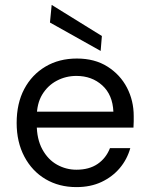

<svg xmlns="http://www.w3.org/2000/svg" viewBox="-20 -752 609 784"><path d="M292 12Q221 12 166 -20.5Q111 -53 79.5 -112.5Q48 -172 48 -250Q48 -330 79 -388.5Q110 -447 165.5 -480Q221 -513 294 -513Q367 -513 419 -480Q471 -447 498.5 -394Q526 -341 526 -278Q526 -268 526 -256.5Q526 -245 525 -231H111V-296H443Q440 -365 397.5 -403.5Q355 -442 292 -442Q249 -442 212 -422.5Q175 -403 152.5 -366Q130 -329 130 -273V-245Q130 -184 153 -142Q176 -100 213 -79.5Q250 -59 292 -59Q344 -59 378.5 -82.5Q413 -106 429 -147H512Q499 -101 469 -65.5Q439 -30 394.5 -9Q350 12 292 12ZM391 -544 184 -660 191 -732 396 -605Z"/></svg>

Font: DM Sans 18pt
Style: Regular
Weight: 400
Designer: Colophon Foundry, Jonny Pinhorn
Foundry: Colophon Foundry
Version: Version 4.004;gftools[0.9.30]